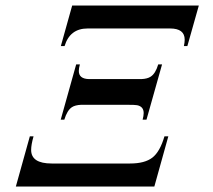

<svg xmlns="http://www.w3.org/2000/svg" viewBox="-20 -684 781 704"><path d="M654.3 -515.1Q657.2 -528.8 657.2 -538.6Q657.2 -579.6 603.5 -579.6H301.3Q236.3 -579.6 216.8 -515.1H203.1L244.6 -663.6H709L667 -515.1ZM502.9 -245.1Q506.8 -259.3 506.8 -269.5Q506.8 -293.5 482.4 -298.3Q477.1 -299.8 439 -299.8H310.1Q274.4 -299.8 278.3 -299.8Q255.4 -298.8 243.7 -291Q226.1 -279.3 215.8 -245.1H202.6L259.3 -447.8H272.9Q269 -433.6 269 -423.8Q269 -394.5 307.1 -394Q301.8 -394 338.4 -394H467.3Q499.5 -394 498.5 -394Q520.5 -395 532.2 -402.8Q550.3 -414.1 560.1 -447.8H574.2L517.1 -245.1ZM38.1 0 89.4 -184.1H103Q94.2 -153.3 94.2 -134.3Q94.2 -84.5 169.4 -84.5H457Q510.7 -84.5 538.6 -106Q566.4 -127.4 583 -184.1H597.2L545.9 0Z"/></svg>

Font: Accordance
Style: Italic
Weight: 400
Italic angle: -11°
Version: Version 1.2 (build January 31, 2020) Miklal Software Solutio